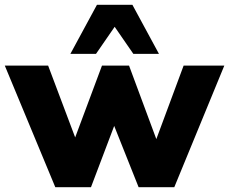

<svg xmlns="http://www.w3.org/2000/svg" viewBox="-29 -782 957 802"><path d="M202 0 -9 -508H172L285 -208L397 -508H510L624 -201L738 -508H908L699 0H550L448 -256L351 0ZM265 -557 376 -762H524L635 -557H528L450 -670L372 -557Z"/></svg>

Font: Mulish Black
Style: Regular
Weight: 900
Designer: Vernon Adams
Foundry: Vernon Adams
Version: Version 3.603; ttfautohint (v1.8.3)